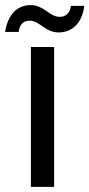

<svg xmlns="http://www.w3.org/2000/svg" viewBox="-44 -732 350 752"><path d="M29 -607C33 -638 49 -651 72 -651C112 -651 132 -605 186 -605C238 -605 278 -641 286 -709H234C230 -680 213 -666 190 -666C149 -666 129 -712 76 -712C24 -712 -13 -676 -24 -607ZM77 0H168V-548H77Z"/></svg>

Font: Matrixport Regular
Style: Regular
Weight: 400
Designer: Ninad Kale (Devanagari), Jonny Pinhorn (Latin)
Foundry: Indian Type Foundry
Version: Version 3.200;PS 1.000;hotconv 16.6.54;makeotf.lib2.5.65590